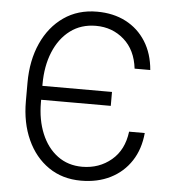

<svg xmlns="http://www.w3.org/2000/svg" viewBox="-53 -786 763 845"><g transform="rotate(5 328.5 -363.5)"><path d="M335.6 9.9Q253.2 9.9 192.1 -32.1Q131 -74.2 97.5 -148.1Q63.9 -221.9 63.9 -317.1V-398.8Q63.9 -497.5 98.4 -573.9Q132.8 -650.2 195.3 -693.7Q257.8 -737.2 342 -737.2Q414.1 -737.2 469.3 -708.6Q524.5 -680 557.9 -627.1Q591.3 -574.2 597.3 -501.8H528.1Q518.5 -583.8 466.6 -629.3Q414.8 -674.7 342.7 -674.7Q277 -674.7 229.4 -639Q181.8 -603.3 156.1 -541Q130.3 -478.7 130.3 -398.1V-391H437.9V-329.5H130.3V-318.2Q130.3 -240.8 155.4 -180.4Q180.4 -120 226.6 -85.8Q272.7 -51.5 335.9 -51.5Q410.5 -51.8 464.3 -96.9Q518.1 -142 528.1 -223.4H597.3Q590.9 -152 556.6 -99.6Q522.4 -47.2 465.7 -18.6Q409.1 9.9 335.6 9.9Z"/></g></svg>

Font: Inter Zeller Light
Style: Regular
Weight: 300
Designer: Rasmus Andersson; Joe Bland
Foundry: zeller
Version: Version 3.015;git-dec3a8cb1